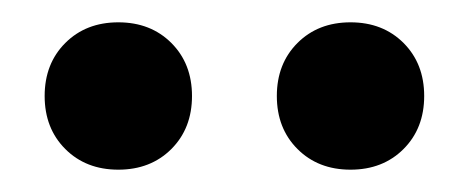

<svg xmlns="http://www.w3.org/2000/svg" viewBox="-20 -746 420 172"><path d="M20 -660Q20 -689 38.5 -707.5Q57 -726 86 -726Q115 -726 133.5 -707.5Q152 -689 152 -660Q152 -631 133.5 -612.5Q115 -594 86 -594Q57 -594 38.5 -612.5Q20 -631 20 -660ZM228 -660Q228 -689 246.5 -707.5Q265 -726 294 -726Q323 -726 341.5 -707.5Q360 -689 360 -660Q360 -631 341.5 -612.5Q323 -594 294 -594Q265 -594 246.5 -612.5Q228 -631 228 -660Z"/></svg>

Font: .
Style: 
Weight: 500
Designer: A.Korolkova, Vitaly Kuzmin
Foundry: ParaType Ltd
Version: Version 1.000; Glyphs 3.2, build 3192.0